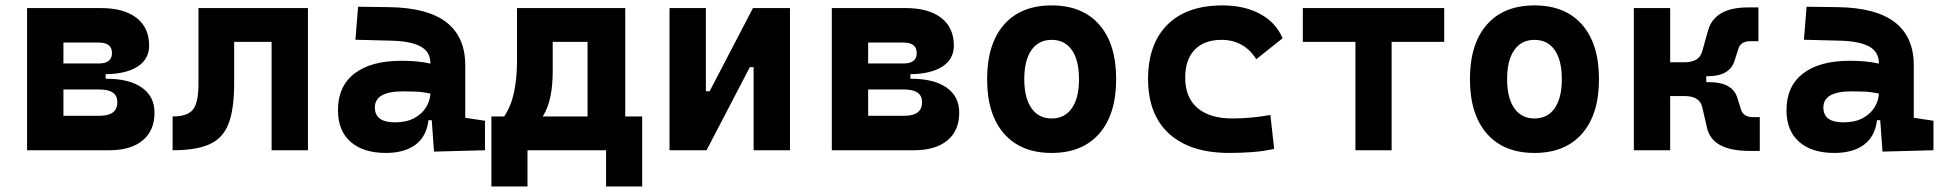

<svg xmlns="http://www.w3.org/2000/svg" viewBox="-20 -547 7071 699"><path d="M78.6 0V-517.6H347.7Q431.2 -517.6 477.1 -481.9Q522.9 -446.3 522.9 -380.9Q522.9 -332 481.4 -304.9Q439.9 -277.8 364.7 -276.9V-260.3H367.2Q450.7 -260.3 496.6 -228Q542.5 -195.8 542.5 -136.7Q542.5 -71.8 499.5 -35.9Q456.5 0 377.9 0ZM210.9 -125.5H343.3Q407.2 -125.5 407.2 -175.3Q407.2 -221.2 341.8 -221.2H210.9ZM210.9 -315.9H339.8Q387.7 -315.9 387.7 -354Q387.7 -392.1 338.9 -392.1H210.9Z M608.4 0V-123Q662.6 -123 682.6 -148.2Q702.6 -173.3 702.6 -241.2V-517.6H1101.1V0H968.8V-394.5H832.5V-244.6Q832.5 -150.4 812.3 -97.2Q792 -43.9 743.2 -22Q694.3 0 608.4 0Z M1560.1 4.9 1551.8 -109.4H1540Q1532.7 -49.8 1492.4 -20Q1452.1 9.8 1384.8 9.8Q1302.2 9.8 1256.3 -30.8Q1210.4 -71.3 1210.4 -146Q1210.4 -232.9 1270.5 -279.3Q1330.6 -325.7 1440.9 -325.7Q1473.1 -325.7 1498.3 -323.2Q1523.4 -320.8 1546.9 -315.4V-316.9Q1546.9 -358.4 1511.5 -377.7Q1476.1 -397 1406.2 -398.9L1273.9 -402.3L1283.7 -522.5L1396.5 -521Q1537.1 -519 1605.5 -465.6Q1673.8 -412.1 1673.8 -309.6V-118.2L1745.6 -107.4V0ZM1546.9 -206.5Q1518.6 -212.4 1495.6 -213.4Q1472.7 -214.4 1447.3 -214.4Q1344.7 -214.4 1344.7 -155.8Q1344.7 -101.6 1417.5 -101.6Q1459.5 -101.6 1488 -116.9Q1516.6 -132.3 1531.2 -156.5Q1545.9 -180.7 1546.9 -206.5Z M1769 131.8V-123H1815.4Q1840.3 -159.7 1851.3 -210.7Q1862.3 -261.7 1862.3 -329.1V-517.6H2256.3V-123H2317.9V131.8H2186.5V0H1900.4V131.8ZM2119.1 -123V-394.5H1992.2V-287.6Q1992.2 -236.3 1983.9 -195.6Q1975.6 -154.8 1956.1 -123Z M2417.5 0V-517.6H2549.8V-214.8H2563.5L2721.2 -517.6H2856V0H2723.6V-302.7H2710L2552.2 0Z M3008.3 0V-517.6H3277.3Q3360.8 -517.6 3406.7 -481.9Q3452.6 -446.3 3452.6 -380.9Q3452.6 -332 3411.1 -304.9Q3369.6 -277.8 3294.4 -276.9V-260.3H3296.9Q3380.4 -260.3 3426.3 -228Q3472.2 -195.8 3472.2 -136.7Q3472.2 -71.8 3429.2 -35.9Q3386.2 0 3307.6 0ZM3140.6 -125.5H3272.9Q3336.9 -125.5 3336.9 -175.3Q3336.9 -221.2 3271.5 -221.2H3140.6ZM3140.6 -315.9H3269.5Q3317.4 -315.9 3317.4 -354Q3317.4 -392.1 3268.6 -392.1H3140.6Z M3808.6 9.8Q3696.8 9.8 3635.3 -60.5Q3573.7 -130.9 3573.7 -258.8Q3573.7 -387.2 3635.3 -457.3Q3696.8 -527.3 3808.6 -527.3Q3920.4 -527.3 3981.9 -457.3Q4043.5 -387.2 4043.5 -258.8Q4043.5 -130.9 3981.9 -60.5Q3920.4 9.8 3808.6 9.8ZM3808.6 -115.7Q3856.4 -115.7 3882.3 -153.1Q3908.2 -190.4 3908.2 -258.8Q3908.2 -327.6 3882.3 -364.7Q3856.4 -401.9 3808.6 -401.9Q3761.2 -401.9 3735.1 -364.7Q3709 -327.6 3709 -258.8Q3709 -190.4 3735.1 -153.1Q3761.2 -115.7 3808.6 -115.7Z M4455.1 9.8Q4314 9.8 4236.8 -59.8Q4159.7 -129.4 4159.7 -259.8Q4159.7 -386.7 4230 -457Q4300.3 -527.3 4430.7 -527.3Q4510.7 -527.3 4568.1 -496.1Q4625.5 -464.8 4649.4 -407.7L4553.7 -331.5Q4508.8 -401.9 4426.8 -401.9Q4364.7 -401.9 4329.8 -366.2Q4294.9 -330.6 4294.9 -264.6Q4294.9 -191.9 4339.6 -153.8Q4384.3 -115.7 4466.8 -115.7Q4502 -115.7 4536.9 -119.1Q4571.8 -122.6 4605 -128.4L4618.7 -4.9Q4579.1 3.9 4537.1 6.8Q4495.1 9.8 4455.1 9.8Z M4914.6 0V-394.5H4723.1V-517.6H5237.8V-394.5H5046.4V0Z M5566.4 9.8Q5454.6 9.8 5393.1 -60.5Q5331.5 -130.9 5331.5 -258.8Q5331.5 -387.2 5393.1 -457.3Q5454.6 -527.3 5566.4 -527.3Q5678.2 -527.3 5739.7 -457.3Q5801.3 -387.2 5801.3 -258.8Q5801.3 -130.9 5739.7 -60.5Q5678.2 9.8 5566.4 9.8ZM5566.4 -115.7Q5614.3 -115.7 5640.1 -153.1Q5666 -190.4 5666 -258.8Q5666 -327.6 5640.1 -364.7Q5614.3 -401.9 5566.4 -401.9Q5519 -401.9 5492.9 -364.7Q5466.8 -327.6 5466.8 -258.8Q5466.8 -190.4 5492.9 -153.1Q5519 -115.7 5566.4 -115.7Z M5928.2 0V-517.6H6060.5V-320.3H6112.8Q6166.5 -320.3 6177.2 -360.4L6198.7 -437Q6222.7 -520 6344.2 -520H6381.8V-397H6352.5Q6317.9 -397 6309.1 -370.6L6295.9 -329.1Q6279.3 -269.5 6197.3 -269.5H6191.9V-248H6202.1Q6289.1 -248 6305.7 -188.5L6318.8 -147Q6327.6 -120.6 6362.3 -120.6H6386.7V2.4H6349.1Q6214.4 2.4 6194.8 -80.6L6177.2 -157.2Q6168 -197.3 6112.8 -197.3H6060.5V0Z M6833.5 4.9 6825.2 -109.4H6813.5Q6806.2 -49.8 6765.9 -20Q6725.6 9.8 6658.2 9.8Q6575.7 9.8 6529.8 -30.8Q6483.9 -71.3 6483.9 -146Q6483.9 -232.9 6543.9 -279.3Q6604 -325.7 6714.4 -325.7Q6746.6 -325.7 6771.7 -323.2Q6796.9 -320.8 6820.3 -315.4V-316.9Q6820.3 -358.4 6784.9 -377.7Q6749.5 -397 6679.7 -398.9L6547.4 -402.3L6557.1 -522.5L6669.9 -521Q6810.5 -519 6878.9 -465.6Q6947.3 -412.1 6947.3 -309.6V-118.2L7019 -107.4V0ZM6820.3 -206.5Q6792 -212.4 6769 -213.4Q6746.1 -214.4 6720.7 -214.4Q6618.2 -214.4 6618.2 -155.8Q6618.2 -101.6 6690.9 -101.6Q6732.9 -101.6 6761.5 -116.9Q6790 -132.3 6804.7 -156.5Q6819.3 -180.7 6820.3 -206.5Z"/></svg>

Font: Cascadia Mono
Style: Bold
Weight: 700
Monospace: yes
Designer: Aaron Bell
Foundry: Saja Typeworks
Version: Version 2404.023; ttfautohint (v1.8.4)